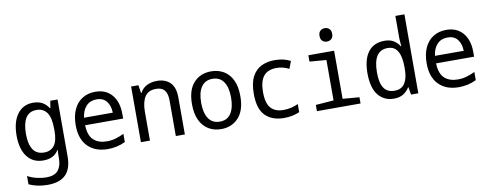

<svg xmlns="http://www.w3.org/2000/svg" viewBox="-76 -1169 4657 1820"><g transform="rotate(-10 2252.0 -258.5)"><path d="M259 245Q209 245 164 235.5Q119 226 80 208V128Q119 150 168 161.5Q217 173 258 173Q339 173 373 131Q407 89 407 17V-5Q407 -17 407.5 -32Q408 -47 410 -65H407Q381 -24 344.5 -7Q308 10 259 10Q160 10 104.5 -62.5Q49 -135 49 -265Q49 -396 104 -471Q159 -546 256 -546Q306 -546 342 -527.5Q378 -509 405 -468H410L421 -536H491V14Q491 129 434 187Q377 245 259 245ZM280 -63Q343 -63 377 -107Q411 -151 411 -246V-267Q411 -376 376 -424.5Q341 -473 277 -473Q206 -473 172.5 -419.5Q139 -366 139 -268Q139 -167 173.5 -115Q208 -63 280 -63Z M881 10Q759 10 688.5 -61Q618 -132 618 -265Q618 -353 647 -416Q676 -479 729.5 -512.5Q783 -546 855 -546Q957 -546 1014.5 -478Q1072 -410 1072 -296V-250H706Q709 -150 756.5 -107Q804 -64 885 -64Q928 -64 968 -75.5Q1008 -87 1049 -107V-28Q1007 -8 965 1Q923 10 881 10ZM985 -322Q983 -391 950 -432Q917 -473 855 -473Q793 -473 755 -433Q717 -393 708 -322Z M1199 0V-536H1269L1281 -460H1286Q1309 -504 1351.5 -525Q1394 -546 1449 -546Q1528 -546 1575 -500Q1622 -454 1622 -355V0H1535V-343Q1535 -409 1509 -441Q1483 -473 1427 -473Q1352 -473 1319 -421.5Q1286 -370 1286 -276V0Z M1972 10Q1903 10 1850.5 -21.5Q1798 -53 1768 -115Q1738 -177 1738 -270Q1738 -407 1802 -476.5Q1866 -546 1969 -546Q2037 -546 2090 -515Q2143 -484 2173 -422Q2203 -360 2203 -267Q2203 -130 2138.5 -60Q2074 10 1972 10ZM1971 -62Q2042 -62 2078 -116.5Q2114 -171 2114 -269Q2114 -367 2077.5 -420.5Q2041 -474 1970 -474Q1899 -474 1862.5 -420.5Q1826 -367 1826 -269Q1826 -171 1862.5 -116.5Q1899 -62 1971 -62Z M2576 10Q2463 10 2397.5 -54.5Q2332 -119 2332 -264Q2332 -367 2364 -429Q2396 -491 2452.5 -518.5Q2509 -546 2582 -546Q2626 -546 2663 -537.5Q2700 -529 2733 -512L2706 -440Q2650 -470 2587 -470Q2501 -470 2461 -419.5Q2421 -369 2421 -266Q2421 -159 2462.5 -112.5Q2504 -66 2584 -66Q2624 -66 2660.5 -75Q2697 -84 2726 -98V-20Q2696 -6 2656.5 2Q2617 10 2576 10Z M3102 -633Q3076 -633 3058.5 -649Q3041 -665 3041 -697Q3041 -730 3058.5 -746Q3076 -762 3102 -762Q3127 -762 3145 -746Q3163 -730 3163 -697Q3163 -665 3145 -649Q3127 -633 3102 -633ZM2893 0V-60L3066 -73V-462L2905 -475V-536H3153V-73L3313 -60V0Z M3633 10Q3540 10 3483.5 -59.5Q3427 -129 3427 -270Q3427 -404 3481.5 -475Q3536 -546 3639 -546Q3693 -546 3728 -523.5Q3763 -501 3783 -468H3788Q3786 -484 3784 -506Q3782 -528 3782 -547V-760H3869V0H3799L3787 -72H3783Q3762 -37 3726 -13.5Q3690 10 3633 10ZM3653 -63Q3721 -63 3752 -112.5Q3783 -162 3783 -247V-267Q3783 -328 3771 -374.5Q3759 -421 3731.5 -447Q3704 -473 3656 -473Q3517 -473 3517 -261Q3517 -162 3549.5 -112.5Q3582 -63 3653 -63Z M4259 10Q4137 10 4066.5 -61Q3996 -132 3996 -265Q3996 -353 4025 -416Q4054 -479 4107.5 -512.5Q4161 -546 4233 -546Q4335 -546 4392.5 -478Q4450 -410 4450 -296V-250H4084Q4087 -150 4134.5 -107Q4182 -64 4263 -64Q4306 -64 4346 -75.5Q4386 -87 4427 -107V-28Q4385 -8 4343 1Q4301 10 4259 10ZM4363 -322Q4361 -391 4328 -432Q4295 -473 4233 -473Q4171 -473 4133 -433Q4095 -393 4086 -322Z"/></g></svg>

Font: Noto Sans Mono SemiCondensed
Style: Regular
Weight: 400
Width: 4
Designer: Monotype Design Team
Foundry: Monotype Imaging Inc.
Version: Version 2.014